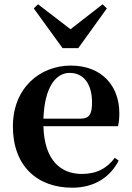

<svg xmlns="http://www.w3.org/2000/svg" viewBox="-20 -857 612 893"><path d="M316 16C415 16 490 -29 532 -110L514 -123C479 -76 432 -48 361 -48C261 -48 186 -113 182 -270H529C533 -288 535 -306 535 -331C535 -455 456 -552 309 -552C167 -552 40 -449 40 -269C40 -84 154 16 316 16ZM182 -305C187 -452 240 -518 304 -518C368 -518 408 -468 408 -380C408 -326 396 -305 353 -305ZM157 -837 137 -818 271 -633H344L477 -818L457 -837L308 -721Z"/></svg>

Font: Noto Serif SC
Style: Bold
Weight: 700
Designer: Ryoko NISHIZUKA 西塚涼子 (kana & ideographs); Frank Grießhammer (Latin, Greek & Cyrillic); Wenlong ZHANG 张文龙 (bopomofo); San
Foundry: Adobe
Version: Version 2.001;hotconv 1.1.0;makeotfexe 2.6.0